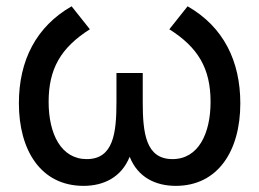

<svg xmlns="http://www.w3.org/2000/svg" viewBox="-20 -575 824 610"><path d="M245.5 15.5C308.5 15.5 365.5 -11 392 -77C418 -11 475 15.5 538.5 15.5C672.5 15.5 743.5 -96 743.5 -246.5C743.5 -380.5 690.5 -489.5 576 -555L518 -482C609 -424.5 649 -358 649 -251.5C649 -151 610.5 -69.5 528 -69.5C443 -69.5 433.5 -152.5 433.5 -251.5V-343H350V-251.5C350 -152.5 340.5 -69.5 255.5 -69.5C175 -69.5 134.5 -148 134.5 -251.5C134.5 -355.5 172.5 -423 265.5 -482L207.5 -555C95 -490.5 40 -383 40 -247C40 -98.5 109 15.5 245.5 15.5Z"/></svg>

Font: Eudonet Medium
Style: Regular
Weight: 500
Designer: Mikhail Sharanda
Foundry: Mikhail Sharanda
Version: Version 4.503;Glyphs 3.1.2 (3151)